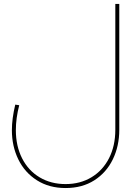

<svg xmlns="http://www.w3.org/2000/svg" viewBox="-20 -739 702 969"><path d="M40 -82Q40 -140 57 -211L77 -208Q60 -142 60 -82Q60 -2 91.5 60Q123 122 180 156Q237 190 311 190Q385 190 442 155.5Q499 121 530.5 59Q562 -3 562 -84V-719H582V-84Q582 -2 549.5 65Q517 132 456 171Q395 210 311 210Q228 210 166.5 171Q105 132 72.5 65.5Q40 -1 40 -82Z"/></svg>

Font: Montserrat-Arabic Thin
Style: Regular
Weight: 250
Designer: Mohamed Gaber
Foundry: Kief Type Foundry
Version: Version 5.008